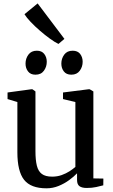

<svg xmlns="http://www.w3.org/2000/svg" viewBox="-20 -1062 644 1094"><path d="M474 9Q447 9 433 -1Q419 -11 419 -37V-74.5Q401 -55.5 374 -35.8Q347 -16 314 -2.5Q281 11 245 11Q155.5 11 117.2 -37.5Q79 -86 79 -194.5V-480.5L23 -497.5V-535L159 -553.5H164.5L182 -541V-200.5Q182 -150 190 -118Q198 -86 218.5 -70.8Q239 -55.5 277 -55.5Q306.5 -55.5 331.5 -64.5Q356.5 -73.5 376.2 -86.2Q396 -99 409.5 -111V-480.5L339 -497.5V-535L485.5 -553.5H491L512 -541V-45.5L569 -44.5L568.5 -6Q551.5 -1.5 528 3.8Q504.5 9 474 9ZM181.5 -636.5Q154 -636.5 139.8 -655Q125.5 -673.5 125.5 -699.5Q125.5 -728.5 142 -750.8Q158.5 -773 189.5 -773H190.5Q218 -773 232.2 -754.5Q246.5 -736 246.5 -710Q246.5 -681.5 230.2 -659Q214 -636.5 182.5 -636.5ZM386 -636.5Q358 -636.5 343.8 -655Q329.5 -673.5 329.5 -699.5Q329.5 -728.5 346 -750.8Q362.5 -773 393.5 -773H394.5Q422.5 -773 436.8 -754.5Q451 -736 451 -710Q451 -681.5 434.5 -659Q418 -636.5 387 -636.5ZM312.5 -812Q292.5 -821.5 264.8 -841.5Q237 -861.5 207.8 -886.8Q178.5 -912 154.8 -937Q131 -962 119.5 -981L194.5 -1042.5L347 -840.5L313.5 -812Z"/></svg>

Font: Merriweather 48pt
Style: Regular
Weight: 400
Version: Version 2.100